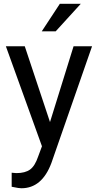

<svg xmlns="http://www.w3.org/2000/svg" viewBox="-20 -770 513 1003"><path d="M241.2 -132.3 364.3 -528.3H460.9L248.5 81.5Q199.2 213.4 91.8 213.4L74.7 211.9L41 205.6V132.3L65.4 134.3Q111.3 134.3 137 115.7Q162.6 97.2 179.2 47.9L199.2 -5.9L10.7 -528.3H109.4ZM292.5 -750H401.9L271 -606.4H198.2Z"/></svg>

Font: SteelSelectRoboto
Style: Roboto-Regular
Weight: 400
Designer: Google
Version: Version 2.137; 2017